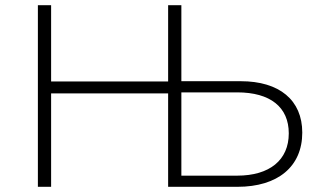

<svg xmlns="http://www.w3.org/2000/svg" viewBox="-20 -720 1227 740"><path d="M126 -700V0H177V-360H628V0H895C1051 0 1145 -78 1145 -209C1145 -334 1057 -407 908 -407H679V-700H628V-406H177V-700ZM894 -364C1022 -364 1093 -307 1093 -206C1093 -103 1019 -43 894 -43H679V-364Z"/></svg>

Font: Montserrat Light
Style: Regular
Weight: 300
Designer: Julieta Ulanovsky
Foundry: Julieta Ulanovsky
Version: Version 7.200